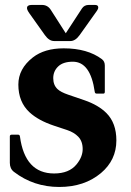

<svg xmlns="http://www.w3.org/2000/svg" viewBox="-20 -741 526 771"><path d="M148.4 -721.2Q171.4 -721.2 184.1 -701.2L244.1 -607.4L309.1 -707Q318.4 -721.2 336.4 -721.2H361.3Q374.5 -721.2 374.5 -711.4Q374.5 -705.1 369.6 -698.2L299.8 -600.1Q282.7 -576.2 262.7 -576.2H197.3Q177.2 -576.2 160.2 -600.1L97.7 -688Q88.4 -701.2 88.4 -708.5Q88.4 -721.2 107.4 -721.2ZM217.8 9.8Q115.2 9.8 36.1 -50.8Q19.5 -63.5 19.5 -86.9V-192.9Q19.5 -200.2 26.9 -200.2H52.7Q59.1 -200.2 60.1 -192.9Q80.1 -44.4 197.3 -44.4Q257.3 -44.4 287.1 -80.6Q312 -110.8 312 -142.3Q312 -173.8 293.9 -192.4Q277.3 -209.5 249.5 -218.8L196.8 -236.3Q133.8 -257.3 98.6 -290Q53.7 -331.5 53.7 -401.4Q53.7 -464.8 111.8 -510.3Q158.7 -546.9 235.8 -546.9Q331.1 -546.9 389.2 -503.4Q400.9 -494.6 400.9 -478V-372.6Q400.9 -365.2 395.5 -365.2H367.7Q361.3 -365.2 360.4 -372.6Q343.3 -493.2 272.5 -493.2Q233.4 -493.2 213.6 -474.1Q193.8 -455.1 193.8 -427.2Q193.8 -399.4 210.9 -383.3Q223.6 -371.1 253.9 -360.8L319.3 -338.4Q375 -319.3 407.7 -286.6Q447.3 -246.6 447.3 -177.2Q447.3 -98.1 385.3 -45.9Q318.8 9.8 217.8 9.8Z"/></svg>

Font: Simply Serif
Style: Bold
Weight: 700
Designer: Wojciech Kalinowski "wmk69" (wmk69@o2.pl)
Foundry: Wojciech Kalinowski "wmk69" (wmk69@o2.pl)
Version: Version 1.0.0; 2022-02-18